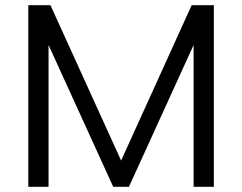

<svg xmlns="http://www.w3.org/2000/svg" viewBox="-20 -720 933 740"><path d="M89.1 0V-700H174.5L446.8 -101.1L718.7 -700H804.2V0H726.2V-546.5L476.9 0H416.4L167.1 -546.5V0Z"/></svg>

Font: Envelope Sans Variable
Style: Regular
Weight: 500
Designer: Andreas Rasmussen / Norman Anderson
Foundry: mail.de GmbH
Version: Version 1.150